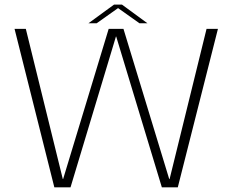

<svg xmlns="http://www.w3.org/2000/svg" viewBox="-20 -798 1006 818"><path d="M211.5 0H280.5L474 -642.5H475L669.5 0H737.5L908.5 -675H860L702.5 -35H701L506 -675H443L249 -35.5H247.5L90 -675H42ZM357 -699H392L483 -763.5L574 -699H608L499.5 -778.5H466Z"/></svg>

Font: Anybody SemiExpanded ExtraLight
Style: Regular
Weight: 250
Width: 6
Version: Version 1.113;gftools[0.9.25]